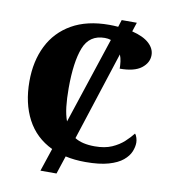

<svg xmlns="http://www.w3.org/2000/svg" viewBox="-92 -838 892 1012"><g transform="rotate(10 354.0 -332.0)"><path d="M193 96 234 -27Q144 -70 99 -155.5Q54 -241 54 -358Q54 -466 95 -548.5Q136 -631 217 -677.5Q298 -724 417 -724Q442 -724 465 -722L477 -760H558L542 -711Q603 -696 633.5 -668Q664 -640 664 -605Q664 -564 626.5 -535Q589 -506 511 -506Q511 -525 508.5 -544Q506 -563 499 -580L345 -105Q384 -80 452 -80Q506 -80 543.5 -96.5Q581 -113 607 -137Q633 -161 650 -183Q657 -176 661 -162Q665 -148 665 -137Q665 -114 654.5 -88.5Q644 -63 617 -40.5Q590 -18 541.5 -4Q493 10 418 10Q360 10 311 -1L279 96ZM264 -358Q264 -302 269 -259Q274 -216 286 -184L439 -647Q424 -652 406 -652Q324 -652 294 -575.5Q264 -499 264 -358Z"/></g></svg>

Font: Noto Serif Black
Style: Regular
Weight: 900
Designer: Monotype Design Team
Foundry: Monotype Imaging Inc.
Version: Version 2.014; ttfautohint (v1.8.4.7-5d5b)